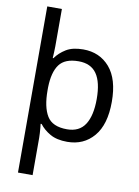

<svg xmlns="http://www.w3.org/2000/svg" viewBox="-105 -829 826 1138"><g transform="rotate(10 307.5 -260.0)"><path d="M560 -269Q560 -132 499.5 -61Q439 10 340 10Q277 10 237 -13Q197 -36 173 -68H167Q168 -61 169.5 -45Q171 -29 172 -12Q173 5 173 16V240H85V-760H173V-536Q173 -522 172 -499.5Q171 -477 170 -464H174Q198 -498 237 -522Q276 -546 340 -546Q439 -546 499.5 -476Q560 -406 560 -269ZM469 -270Q469 -371 434 -421.5Q399 -472 325 -472Q243 -472 209 -426Q175 -380 173 -288V-269Q173 -170 205.5 -116.5Q238 -63 326 -63Q400 -63 434.5 -116.5Q469 -170 469 -270Z"/></g></svg>

Font: Noto Sans Buhid
Style: Regular
Weight: 400
Designer: Monotype Design Team
Foundry: Monotype Imaging Inc.
Version: Version 2.001